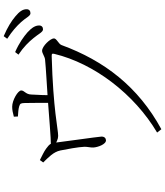

<svg xmlns="http://www.w3.org/2000/svg" viewBox="53 -886 894 1040"><g transform="rotate(-90 500.0 -366.0)"><path d="M861 -580C873 -580 882 -587 882 -601C882 -621 871 -640 845 -664C822 -684 788 -709 738 -731L724 -713C766 -685 793 -657 814 -631C836 -605 846 -580 861 -580ZM302 38 320 61C550 -64 691 -248 776 -480C782 -496 812 -506 812 -521C812 -540 770 -585 745 -585C731 -585 715 -571 698 -569C650 -564 552 -559 481 -554C393 -548 279 -537 224 -537L225 -520C253 -506 266 -498 284 -498C322 -498 423 -525 716 -533C729 -533 731 -531 728 -518C676 -303 510 -85 302 38ZM261 -239C272 -240 281 -248 280 -265C280 -277 248 -501 247 -516C245 -536 240 -545 215 -563C197 -576 178 -584 153 -597L140 -579C167 -551 197 -524 205 -486C211 -457 224 -387 225 -355C225 -338 220 -320 221 -308C222 -283 239 -237 261 -239ZM463 -531H504C504 -558 506 -614 508 -644C509 -674 530 -681 530 -698C530 -716 477 -747 442 -747C425 -747 410 -744 388 -738L389 -716C409 -715 432 -713 444 -709C460 -704 461 -700 462 -679C463 -649 463 -546 463 -531ZM948 -648C961 -648 970 -655 970 -669C970 -689 959 -707 931 -730C906 -751 873 -772 824 -793L810 -774C853 -746 877 -724 901 -698C924 -673 933 -648 948 -648Z"/></g></svg>

Font: Source Han Serif TW VF
Style: Regular
Weight: 250
Designer: Ryoko NISHIZUKA 西塚涼子 (kana & ideographs); Frank Grießhammer (Latin, Greek & Cyrillic); Wenlong ZHANG 张文龙 (bopomofo); San
Foundry: Adobe
Version: Version 2.002;hotconv 1.1.0;makeotfexe 2.6.0